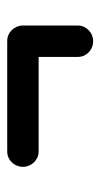

<svg xmlns="http://www.w3.org/2000/svg" viewBox="109 -494 282 540"><g transform="rotate(-90 250.0 -224.0)"><path d="M404.3 -103C427.7 -103 448.2 -122.1 448.2 -146V-300.8C448.2 -324.2 429.2 -344.7 405.3 -344.7H93.8C69.8 -344.7 50.8 -325.2 50.8 -300.3C50.8 -276.9 69.8 -256.3 93.8 -256.3H359.9V-146C359.9 -122.1 379.4 -103 404.3 -103Z"/></g></svg>

Font: Supermercado One
Style: Regular
Weight: 400
Designer: James Grieshaber
Foundry: James Grieshaber
Version: Version 1.002